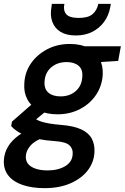

<svg xmlns="http://www.w3.org/2000/svg" viewBox="-50 -744 647 996"><path d="M182 232Q116 232 67.5 215.5Q19 199 -6.5 167Q-32 135 -30 88Q-28 49 -8 16Q12 -17 49.5 -43.5Q87 -70 139 -90L182 -33Q131 -15 108 11.5Q85 38 84 67Q83 91 96.5 107Q110 123 136 131.5Q162 140 197 140Q252 140 289 117.5Q326 95 327 54Q329 28 310.5 10Q292 -8 235 -12Q188 -15 151 -22.5Q114 -30 86.5 -40Q59 -50 39.5 -63Q20 -76 8 -90L12 -113L132 -218L215 -189L78 -76L119 -137Q130 -129 142 -122.5Q154 -116 169.5 -111.5Q185 -107 208.5 -103Q232 -99 267 -96Q332 -91 371 -73Q410 -55 426 -25Q442 5 440 44Q438 97 405.5 139.5Q373 182 315.5 207Q258 232 182 232ZM248 -151Q190 -151 150.5 -172Q111 -193 92 -228.5Q73 -264 76 -309Q78 -367 109.5 -413.5Q141 -460 194 -488Q247 -516 312 -516Q370 -516 409 -495Q448 -474 466.5 -438.5Q485 -403 483 -358Q480 -300 449 -253Q418 -206 365.5 -178.5Q313 -151 248 -151ZM264 -244Q312 -244 343.5 -272Q375 -300 377 -347Q380 -384 357.5 -403Q335 -422 296 -422Q247 -422 215 -394Q183 -366 181 -319Q179 -282 201.5 -263Q224 -244 264 -244ZM378 -416 370 -504H577L563 -428ZM343 -560Q295 -560 264.5 -578.5Q234 -597 221.5 -630.5Q209 -664 217 -708L219 -724H284Q277 -690 293.5 -670.5Q310 -651 359 -651Q407 -651 430 -670.5Q453 -690 460 -724H525L522 -707Q514 -663 489.5 -630Q465 -597 428 -578.5Q391 -560 343 -560Z"/></svg>

Font: DM Sans SemiBold
Style: Italic
Weight: 600
Italic angle: -10°
Designer: Colophon Foundry, Jonny Pinhorn
Foundry: Colophon Foundry
Version: Version 4.004;gftools[0.9.30]